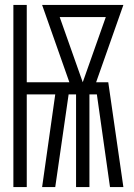

<svg xmlns="http://www.w3.org/2000/svg" viewBox="-20 -755 540 775"><path d="M34 0V-735H88V-423H260L150 -735H478L368 -423H417L478 0H424L371 -374H341V0H287V-374H257L203 0H150L203 -374H88V0ZM314 -423 407 -686H221Z"/></svg>

Font: Iosevka Term Curly Light
Style: Regular
Weight: 300
Designer: Belleve Invis
Foundry: Belleve Invis
Version: Version 32.3.0